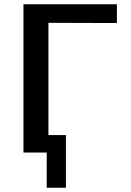

<svg xmlns="http://www.w3.org/2000/svg" viewBox="-20 -715 614 900"><path d="M90 0V-695H528V-607L207 -608V-82H289V165H199V0Z"/></svg>

Font: Coval
Style: Medium
Weight: 500
Foundry: Context Ltd
Version: Version 001.000